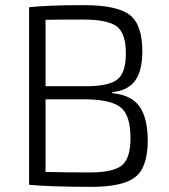

<svg xmlns="http://www.w3.org/2000/svg" viewBox="-20 -718 657 746"><path d="M416 -360V-356Q491 -349 522.5 -303.5Q554 -258 554 -172Q554 -68 505.5 -30Q457 8 336 8Q179 8 93 0V-690Q168 -698 306 -698Q434 -698 483.5 -660.5Q533 -623 533 -518Q533 -443 505 -404.5Q477 -366 416 -360ZM157 -383H320Q405 -384 437 -410Q469 -436 469 -511Q469 -589 433.5 -615.5Q398 -642 304 -642Q194 -642 157 -641ZM157 -332V-50Q241 -48 328 -48Q419 -48 453 -75Q487 -102 487 -181Q487 -268 451 -299Q415 -330 320 -332Z"/></svg>

Font: Exo 2.0 Light
Style: Regular
Weight: 300
Designer: Natanael Gama
Version: Version 1.001;PS 001.001;hotconv 1.0.70;makeotf.lib2.5.58329